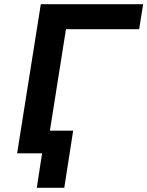

<svg xmlns="http://www.w3.org/2000/svg" viewBox="-20 -725 697 908"><path d="M154 163 179 0H73L90 -107H326L284 163ZM61 0 173 -705H657L638 -587H292L199 0Z"/></svg>

Font: Nunito Sans 6pt
Style: Bold Italic
Weight: 700
Italic angle: -9°
Version: Version 3.101;gftools[0.9.27]